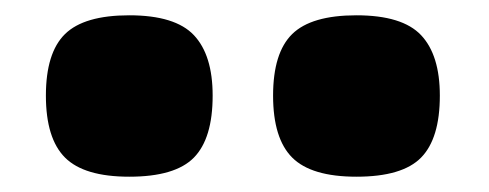

<svg xmlns="http://www.w3.org/2000/svg" viewBox="-20 -837 639 251"><path d="M149 -606Q90 -606 65 -631Q40 -656 40 -712Q40 -768 65 -792.5Q90 -817 149 -817Q209 -817 233.5 -791Q258 -765 258 -712Q258 -656 233.5 -631Q209 -606 149 -606ZM446 -606Q387 -606 362 -631Q337 -656 337 -712Q337 -768 362 -792.5Q387 -817 446 -817Q506 -817 530.5 -791Q555 -765 555 -712Q555 -656 530.5 -631Q506 -606 446 -606Z"/></svg>

Font: Encode Sans Wide
Style: Black
Weight: 900
Designer: Pablo Impallari, Andres Torresi
Foundry: Pablo Impallari, Andres Torresi
Version: Version 1.000; ttfautohint (v1.00) -l 8 -r 50 -G 200 -x 14 -